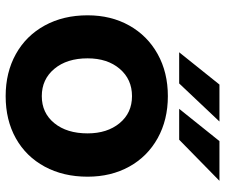

<svg xmlns="http://www.w3.org/2000/svg" viewBox="-80 -724 815 696"><g transform="rotate(90 328.0 -375.5)"><path d="M35 -285Q35 -370 72 -436Q109 -502 175.5 -539Q242 -576 328 -576Q414 -576 480.5 -539Q547 -502 583.5 -436Q620 -370 620 -285Q620 -197 583.5 -129.5Q547 -62 481 -25Q415 12 328 12Q242 12 175.5 -25Q109 -62 72 -129.5Q35 -197 35 -285ZM463 -285Q463 -356 426 -401Q389 -446 328 -446Q267 -446 229 -401.5Q191 -357 191 -285Q191 -210 229 -164.5Q267 -119 328 -119Q389 -119 426 -164.5Q463 -210 463 -285ZM282 -617H169L286 -763H420ZM486 -617H374L491 -763H635Z"/></g></svg>

Font: Open Sauce One ExtraBold
Style: Regular
Weight: 800
Designer: Alfredo Marco Pradil
Foundry: Creative Sauce Fz LLC
Version: Version 1.477